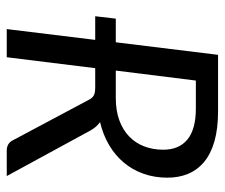

<svg xmlns="http://www.w3.org/2000/svg" viewBox="-70 -612 682 583"><g transform="rotate(90 271.5 -321.0)"><path d="M187.5 -268.6 154.3 0H68.8L101.6 -268.6H29.8L37.1 -331.1H108.9L147 -641.6H318.4Q370.6 -641.6 408.7 -630.9Q446.8 -620.1 471.4 -599.9Q496.1 -579.6 508.1 -551.3Q520 -522.9 520 -487.8Q520 -449.2 508.3 -415.8Q496.6 -382.3 474.6 -356Q452.6 -329.6 421.4 -311Q390.1 -292.5 351.1 -283.2Q365.7 -273.4 376 -255.4L515.1 0H438Q416 0 406.7 -18.1L284.2 -248Q278.8 -259.3 271 -263.9Q263.2 -268.6 246.1 -268.6ZM194.8 -331.1H277.8Q316.4 -331.1 345.7 -341.8Q375 -352.5 394.8 -371.6Q414.6 -390.6 424.8 -417Q435.1 -443.4 435.1 -475.1Q435.1 -523.4 403.8 -548.8Q372.6 -574.2 310.5 -574.2H225.1Z"/></g></svg>

Font: Carlito
Style: Italic
Weight: 400
Italic angle: -7°
Designer: Lukasz Dziedzic
Foundry: tyPoland Lukasz Dziedzic
Version: Version 1.104